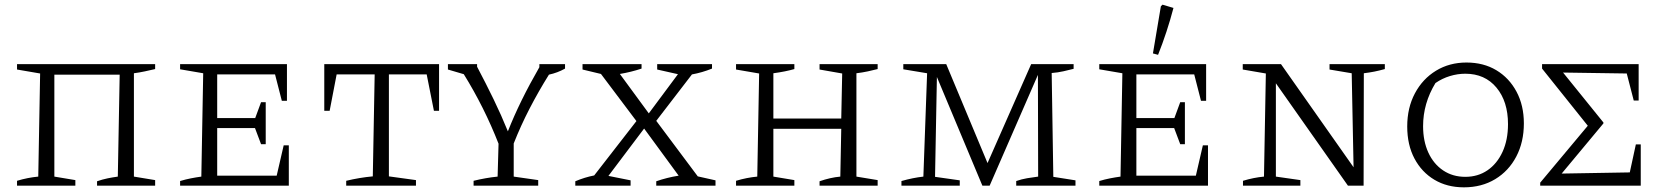

<svg xmlns="http://www.w3.org/2000/svg" viewBox="-20 -796 7149 823"><path d="M213 -476V-39L303 -24V0H53V-21Q76 -28 99 -32.5Q122 -37 144 -39L152 -481L53 -498V-521H645V-500Q624 -495 600.5 -490Q577 -485 554 -482V-39L645 -24V0H396V-19Q419 -27 441 -31.5Q463 -36 485 -39L493 -476Z M1196 -173H1218V0H752V-20Q775 -27 798 -31.5Q821 -36 843 -39L851 -482L752 -499V-521H1210V-364H1188L1159 -477H911V-290H1074L1099 -358H1119V-178H1099L1073 -247H911V-43H1166Z M1862 -521V-321H1840L1809 -477H1647V-40L1763 -24V0H1464V-21Q1522 -35 1578 -40L1586 -477H1423L1393 -321H1370V-521Z M2010 0V-21Q2063 -34 2113 -39L2117 -180Q2056 -336 1968 -478L1900 -498V-521H2025V-510Q2063 -438 2096 -370Q2129 -302 2157 -233Q2183 -299 2216.5 -367Q2250 -435 2292 -508V-521H2402V-502Q2370 -484 2333 -476Q2288 -404 2250 -330.5Q2212 -257 2182 -181V-39L2287 -24V0Z M2446 0V-19Q2486 -36 2527 -44L2708 -277L2556 -479L2477 -498V-521H2730V-502Q2685 -487 2637 -479L2761 -310L2886 -478L2797 -498V-521H3032V-502Q2990 -485 2946 -477L2793 -278L2971 -40L3047 -23V0H2793V-19Q2839 -35 2889 -43L2741 -245L2588 -42L2683 -23V0Z M3135 0V-21Q3158 -28 3181 -32.5Q3204 -37 3226 -39L3234 -481L3135 -498V-521H3385V-500Q3347 -489 3295 -482V-288H3586L3590 -481L3493 -498V-521H3742V-500Q3723 -495 3699.5 -490Q3676 -485 3651 -482V-39L3742 -24V0H3493V-19Q3516 -27 3538 -32Q3560 -37 3582 -39L3586 -244H3295V-39L3385 -24V0Z M4495 -38 4590 -23V0H4336V-20Q4359 -28 4382.5 -32Q4406 -36 4430 -39L4429 -475L4222 0H4191L3996 -466L3988 -38L4094 -23V0H3844V-20Q3893 -34 3938 -39L3954 -482L3852 -499V-521H4036L4213 -97L4400 -521H4582V-501Q4563 -496 4538.5 -490.5Q4514 -485 4488 -483Z M5136 -173H5158V0H4692V-20Q4715 -27 4738 -31.5Q4761 -36 4783 -39L4791 -482L4692 -499V-521H5150V-364H5128L5099 -477H4851V-290H5014L5039 -358H5059V-178H5039L5013 -247H4851V-43H5106ZM4944 -561 4922 -567 4956 -769 4963 -776 5010 -762Q4983 -659 4944 -561Z M5679 -521H5916V-500Q5891 -493 5870.5 -489Q5850 -485 5826 -482L5825 0H5758L5449 -439V-39L5554 -24V0H5308V-21Q5331 -28 5353.5 -32.5Q5376 -37 5398 -39L5406 -481L5307 -498V-521H5471L5782 -79L5774 -482L5679 -498Z M6255 7Q6183 7 6128.5 -25.5Q6074 -58 6043 -116.5Q6012 -175 6012 -254Q6012 -334 6045 -396Q6078 -458 6135.5 -493Q6193 -528 6266 -528Q6339 -528 6394 -495Q6449 -462 6480.5 -403Q6512 -344 6512 -267Q6512 -187 6479.5 -125Q6447 -63 6389 -28Q6331 7 6255 7ZM6261 -38Q6315 -38 6356 -66Q6397 -94 6420.5 -145Q6444 -196 6444 -264Q6444 -361 6394.5 -420.5Q6345 -480 6261 -480Q6228 -480 6195 -470Q6162 -460 6133 -440Q6080 -353 6080 -255Q6080 -191 6102.5 -142Q6125 -93 6166 -65.5Q6207 -38 6261 -38Z M6992 -177H7013V0H6582V-13L6786 -257L6590 -502V-521H7004V-365H6983L6953 -481L6680 -485L6853 -271V-267L6674 -52L6966 -57Z"/></svg>

Font: Piazzolla SC Light
Style: Regular
Weight: 300
Designer: Juan Pablo del Peral
Foundry: Huerta Tipografica
Version: Version 1.330